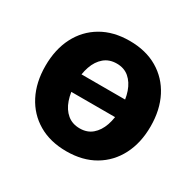

<svg xmlns="http://www.w3.org/2000/svg" viewBox="-127 -696 868 849"><g transform="rotate(30 307.0 -271.5)"><path d="M483.3 -317.5V-228H130.3V-317.5ZM306.8 10.7Q224.1 10.7 163.9 -24.7Q103.7 -60 71 -123.4Q38.4 -186.8 38.4 -270.6Q38.4 -355.1 71 -418.5Q103.7 -481.9 163.9 -517.2Q224.1 -552.6 306.8 -552.6Q389.6 -552.6 449.8 -517.2Q509.9 -481.9 542.6 -418.5Q575.3 -355.1 575.3 -270.6Q575.3 -186.8 542.6 -123.4Q509.9 -60 449.8 -24.7Q389.6 10.7 306.8 10.7ZM307.5 -106.5Q345.2 -106.5 370.4 -128Q395.6 -149.5 408.6 -186.8Q421.5 -224.1 421.5 -271.7Q421.5 -319.2 408.6 -356.5Q395.6 -393.8 370.4 -415.5Q345.2 -437.1 307.5 -437.1Q269.5 -437.1 243.8 -415.5Q218 -393.8 205.1 -356.5Q192.1 -319.2 192.1 -271.7Q192.1 -224.1 205.1 -186.8Q218 -149.5 243.8 -128Q269.5 -106.5 307.5 -106.5Z"/></g></svg>

Font: InterMG
Style: Bold
Weight: 700
Designer: Rasmus Andersson
Foundry: rsms
Version: Version 3.019;December 26, 2023;FontCreator 15.0.0.2955 64-b